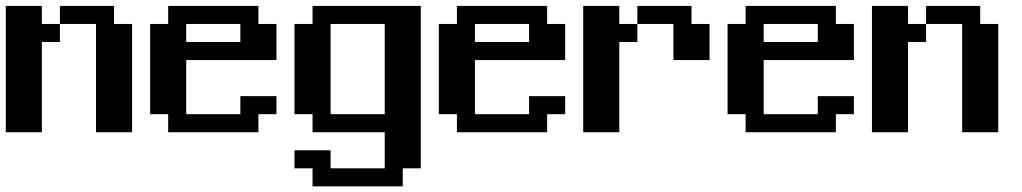

<svg xmlns="http://www.w3.org/2000/svg" viewBox="-20 -458 3540 665"><path d="M0 -437.5H125V-375H187.5V-437.5H375V-375H437.5V0H312.5V-375H187.5V-312.5H125V0H0Z M500 -375H562.5V-437.5H875V-375H937.5V-250H625V-62.5H812.5V-125H937.5V-62.5H875V0H562.5V-62.5H500ZM625 -375V-312.5H812.5V-375Z M1000 -375H1062.5V-437.5H1437.5V125H1375V187.5H1062.5V125H1000V62.5H1125V125H1312.5V0H1062.5V-62.5H1000ZM1125 -375V-62.5H1312.5V-375Z M1500 -375H1562.5V-437.5H1875V-375H1937.5V-250H1625V-62.5H1812.5V-125H1937.5V-62.5H1875V0H1562.5V-62.5H1500ZM1625 -375V-312.5H1812.5V-375Z M2000 -437.5H2125V-375H2187.5V-437.5H2375V-375H2437.5V-250H2312.5V-375H2187.5V-312.5H2125V0H2000Z M2500 -375H2562.5V-437.5H2875V-375H2937.5V-250H2625V-62.5H2812.5V-125H2937.5V-62.5H2875V0H2562.5V-62.5H2500ZM2625 -375V-312.5H2812.5V-375Z M3000 -437.5H3125V-375H3187.5V-437.5H3375V-375H3437.5V0H3312.5V-375H3187.5V-312.5H3125V0H3000Z"/></svg>

Font: NeoDunggeunmo
Style: Regular
Weight: 400
Monospace: yes
Version: Version 1.600